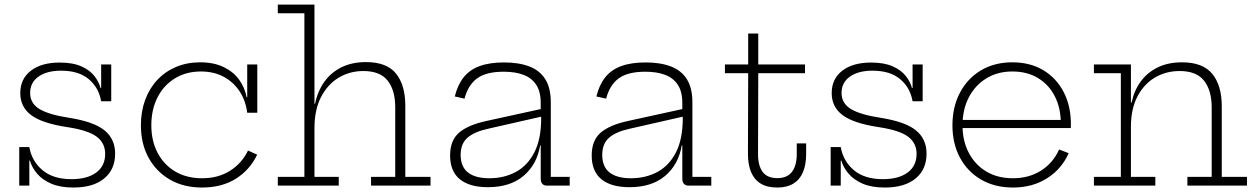

<svg xmlns="http://www.w3.org/2000/svg" viewBox="-20 -810 5486 838"><path d="M300.5 8.5Q243 8.5 204 -8.2Q165 -25 142.2 -51.8Q119.5 -78.5 110.5 -109H98.5L108 -168Q119 -106 165.8 -67Q212.5 -28 292 -28Q360.5 -28 399.8 -56.8Q439 -85.5 439 -138.5Q439 -186 401.5 -213.8Q364 -241.5 274.5 -255Q164.5 -271.5 116.5 -307.2Q68.5 -343 68.5 -403.5Q68.5 -466 114.8 -501.5Q161 -537 240.5 -537Q297.5 -537 334.8 -520.5Q372 -504 392 -478.2Q412 -452.5 419 -425.5H431L421.5 -368Q411.5 -427 367.8 -464.2Q324 -501.5 246.5 -501.5Q185 -501.5 148.2 -475.8Q111.5 -450 111.5 -404Q111.5 -359 152.2 -334.2Q193 -309.5 281 -296Q389.5 -279 436 -241.2Q482.5 -203.5 482.5 -139.5Q482.5 -70 434.5 -30.8Q386.5 8.5 300.5 8.5ZM64 0V-168H108V0ZM421.5 -368V-528.5H465.5V-368Z M861.5 8.5Q781.5 8.5 721.5 -26.2Q661.5 -61 628.2 -122Q595 -183 595 -263Q595 -323.5 613.5 -373.8Q632 -424 666.2 -460.8Q700.5 -497.5 748.2 -517.8Q796 -538 853.5 -538Q913 -538 955.8 -517.5Q998.5 -497 1023.5 -462.5Q1048.5 -428 1056.5 -385.5H1068.5L1059 -318Q1052 -372 1025 -412.5Q998 -453 955.2 -475.5Q912.5 -498 857 -498Q792.5 -498 743.5 -468Q694.5 -438 667.5 -385Q640.5 -332 640.5 -263Q640.5 -195 668 -142.8Q695.5 -90.5 745.2 -61.2Q795 -32 862 -32Q932.5 -32 984.2 -64.8Q1036 -97.5 1062.5 -153L1102.5 -135Q1071 -69 1009.8 -30.2Q948.5 8.5 861.5 8.5ZM1059 -318V-528.5H1103V-318Z M1352.5 -38H1458.5V0H1192.5V-38H1308.5V-752H1192.5V-790H1352.5ZM1705 -38V-342Q1705 -416 1672 -458Q1639 -500 1566 -500Q1506.5 -500 1458.2 -471Q1410 -442 1381.2 -386.5Q1352.5 -331 1352.5 -250.5L1341.5 -357H1355Q1366.5 -412.5 1395.8 -453.2Q1425 -494 1470.8 -516.5Q1516.5 -539 1577.5 -539Q1668 -539 1708.5 -488.8Q1749 -438.5 1749 -348.5V-38H1859V0H1599.5V-38Z M2366.5 0Q2353.5 0 2346.8 -8Q2340 -16 2340 -30.5V-222L2344 -235L2342 -294L2340 -319V-361Q2340 -410.5 2320.2 -440.2Q2300.5 -470 2264.5 -483.5Q2228.5 -497 2179 -497Q2102 -497 2062.5 -468Q2023 -439 2007.5 -379.5L1965 -389Q1977 -438.5 2003 -471.8Q2029 -505 2072.5 -521.2Q2116 -537.5 2180 -537.5Q2244.5 -537.5 2290.2 -520Q2336 -502.5 2360 -464.2Q2384 -426 2384 -363.5V-38H2466.5V0ZM2109.5 7Q2029 7 1986.8 -27.8Q1944.5 -62.5 1944.5 -131.5Q1944.5 -197 1983.5 -230.8Q2022.5 -264.5 2103 -282L2354 -337V-303.5L2110 -248Q2050.5 -235 2020.5 -209Q1990.5 -183 1990.5 -134Q1990.5 -82.5 2022.5 -57.2Q2054.5 -32 2116 -32Q2179.5 -32 2230.8 -59.2Q2282 -86.5 2312 -144.5Q2342 -202.5 2342 -294L2353.5 -175H2337.5Q2323.5 -92 2265.2 -42.5Q2207 7 2109.5 7Z M2984.5 0Q2971.5 0 2964.8 -8Q2958 -16 2958 -30.5V-222L2962 -235L2960 -294L2958 -319V-361Q2958 -410.5 2938.2 -440.2Q2918.5 -470 2882.5 -483.5Q2846.5 -497 2797 -497Q2720 -497 2680.5 -468Q2641 -439 2625.5 -379.5L2583 -389Q2595 -438.5 2621 -471.8Q2647 -505 2690.5 -521.2Q2734 -537.5 2798 -537.5Q2862.5 -537.5 2908.2 -520Q2954 -502.5 2978 -464.2Q3002 -426 3002 -363.5V-38H3084.5V0ZM2727.5 7Q2647 7 2604.8 -27.8Q2562.5 -62.5 2562.5 -131.5Q2562.5 -197 2601.5 -230.8Q2640.5 -264.5 2721 -282L2972 -337V-303.5L2728 -248Q2668.5 -235 2638.5 -209Q2608.5 -183 2608.5 -134Q2608.5 -82.5 2640.5 -57.2Q2672.5 -32 2734 -32Q2797.5 -32 2848.8 -59.2Q2900 -86.5 2930 -144.5Q2960 -202.5 2960 -294L2971.5 -175H2955.5Q2941.5 -92 2883.2 -42.5Q2825 7 2727.5 7Z M3288.5 -137.5Q3288.5 -86.5 3308.8 -59.5Q3329 -32.5 3373 -32.5Q3415.5 -32.5 3436.5 -59.8Q3457.5 -87 3457.5 -137.5V-184H3498.5V-137.5Q3498.5 -91 3484.5 -58.2Q3470.5 -25.5 3442.5 -8.5Q3414.5 8.5 3372.5 8.5Q3328 8.5 3300 -8.8Q3272 -26 3258.2 -58.8Q3244.5 -91.5 3244.5 -137.5L3245.5 -490.5H3144V-528.5H3245.5V-663.5H3289.5V-528.5H3493.5V-490.5H3289.5Z M3842 8.5Q3784.5 8.5 3745.5 -8.2Q3706.5 -25 3683.8 -51.8Q3661 -78.5 3652 -109H3640L3649.5 -168Q3660.5 -106 3707.2 -67Q3754 -28 3833.5 -28Q3902 -28 3941.2 -56.8Q3980.5 -85.5 3980.5 -138.5Q3980.5 -186 3943 -213.8Q3905.5 -241.5 3816 -255Q3706 -271.5 3658 -307.2Q3610 -343 3610 -403.5Q3610 -466 3656.2 -501.5Q3702.5 -537 3782 -537Q3839 -537 3876.2 -520.5Q3913.5 -504 3933.5 -478.2Q3953.5 -452.5 3960.5 -425.5H3972.5L3963 -368Q3953 -427 3909.2 -464.2Q3865.5 -501.5 3788 -501.5Q3726.5 -501.5 3689.8 -475.8Q3653 -450 3653 -404Q3653 -359 3693.8 -334.2Q3734.5 -309.5 3822.5 -296Q3931 -279 3977.5 -241.2Q4024 -203.5 4024 -139.5Q4024 -70 3976 -30.8Q3928 8.5 3842 8.5ZM3605.5 0V-168H3649.5V0ZM3963 -368V-528.5H4007V-368Z M4401.5 8.5Q4321.5 8.5 4262 -26.2Q4202.5 -61 4169.8 -122Q4137 -183 4137 -263Q4137 -343.5 4169.8 -405.5Q4202.5 -467.5 4261.2 -502.8Q4320 -538 4398.5 -538Q4476.5 -538 4533.8 -503.5Q4591 -469 4622.5 -408.2Q4654 -347.5 4654 -268Q4654 -262.5 4653.8 -258.2Q4653.5 -254 4653.5 -251H4609.5Q4610 -255.5 4610 -260.5Q4610 -265.5 4610 -271.5Q4610 -338 4584.2 -389Q4558.5 -440 4511 -469Q4463.5 -498 4398.5 -498Q4334 -498 4285 -468Q4236 -438 4208.5 -385Q4181 -332 4181 -263Q4181 -195 4208.5 -142.8Q4236 -90.5 4285.2 -61.2Q4334.5 -32 4401 -32Q4471 -32 4523.8 -65.5Q4576.5 -99 4602.5 -157.5L4644.5 -141.5Q4613.5 -72 4549.8 -31.8Q4486 8.5 4401.5 8.5ZM4164.5 -251V-286.5H4639.5L4652 -251Z M4916 -38H5022.5V0H4754.5V-38H4872V-490.5H4754.5V-528.5H4916ZM5268.5 -38V-341.5Q5268.5 -415.5 5235.2 -457.8Q5202 -500 5128.5 -500Q5069.5 -500 5021.2 -471.8Q4973 -443.5 4944.5 -389Q4916 -334.5 4916 -256.5L4904.5 -362.5H4919Q4930 -415 4959 -454.5Q4988 -494 5033.2 -516Q5078.5 -538 5139 -538Q5230 -538 5271.2 -487.5Q5312.5 -437 5312.5 -346.5V-38H5422.5V0H5162.5V-38Z"/></svg>

Font: Hepta Slab Light
Style: Regular
Weight: 300
Designer: Michael LaGattuta
Foundry: Michael LaGattuta
Version: Version 1.102